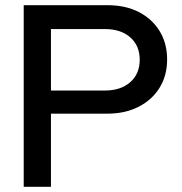

<svg xmlns="http://www.w3.org/2000/svg" viewBox="-20 -720 701 740"><path d="M71.4 0V-700H394.6Q463.6 -700 514.9 -673.7Q566.3 -647.3 595.2 -600.2Q624.1 -553.1 624.1 -490.6Q624.1 -429 595.2 -382.1Q566.3 -335.1 514.4 -308.6Q462.6 -282 394.6 -282H176.4V0ZM176.4 -371.1H384.4Q445.7 -371.1 482.1 -403.4Q518.5 -435.6 518.5 -489.6Q518.5 -544 482.1 -576Q445.7 -608 384.4 -608H176.4Z"/></svg>

Font: Red Hat Display VF
Style: Regular
Weight: 300
Designer: Pentagram, MCKL
Foundry: Pentagram, MCKL
Version: Version 1.023